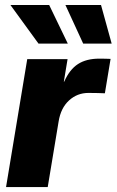

<svg xmlns="http://www.w3.org/2000/svg" viewBox="-20 -754 470 774"><path d="M4.4 0 89.8 -515.6H252.4L237.3 -424.8H238.8Q260.7 -474.1 294.4 -495.8Q328.1 -517.6 380.4 -517.6Q393.6 -517.6 404.5 -517.3Q415.5 -517.1 425.8 -516.6L402.8 -377.9Q394 -378.4 374.5 -378.9Q355 -379.4 336.4 -379.4Q291.5 -379.4 258.3 -349.1Q225.1 -318.8 216.3 -264.2L172.4 0ZM135.3 -578.1 22 -733.9H178.2L253.4 -578.1ZM315.4 -578.1 243.7 -733.9H387.2L430.2 -578.1Z"/></svg>

Font: Inter Display ExtraBold
Style: Italic
Weight: 800
Italic angle: -9.39999°
Designer: Rasmus Andersson
Foundry: rsms
Version: Version 4.000;git-a52131595